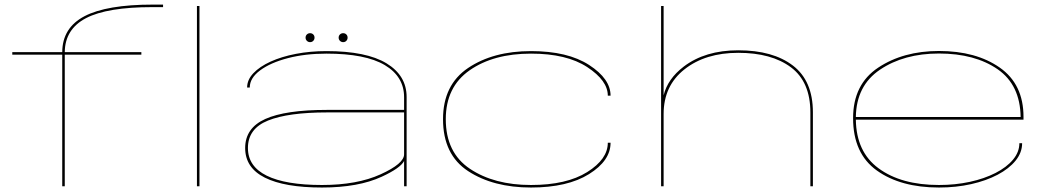

<svg xmlns="http://www.w3.org/2000/svg" viewBox="-20 -811 4585 836"><path d="M251 0V-573H33.5V-584H251Q251.5 -690 348 -740.5Q444.5 -791 646 -791H690V-780H643.5Q446.5 -780 354.5 -732Q263 -684 262 -584H595.5V-573H262V0ZM837.5 0V-785H848.5V0Z M1739.5 0V-110Q1723.5 -79 1642 -41.5Q1540.5 5.5 1382 5.5Q1219 5.5 1133.2 -37.5Q1047.5 -80.5 1047.5 -166.5Q1047.5 -253.5 1135.2 -293Q1223 -332.5 1403.5 -332.5H1739.5V-387.5Q1739.5 -477.5 1655.5 -527.5Q1571.5 -577.5 1401.5 -577.5Q1309 -577.5 1233.2 -557.8Q1157.5 -538 1112.5 -504.5Q1067.5 -471 1067.5 -430H1056Q1056 -463.5 1083.2 -492.2Q1110.5 -521 1158.2 -542.8Q1206 -564.5 1268.5 -576.5Q1331 -588.5 1401.5 -588.5Q1575.5 -588.5 1663 -535.2Q1750.5 -482 1750.5 -388.5V0ZM1739.5 -139V-321.5H1404Q1235 -321.5 1147.2 -286.2Q1059.5 -251 1059.5 -166.5Q1059.5 -86.5 1141.5 -46Q1223.5 -5.5 1382 -5.5Q1535 -5.5 1637.2 -52Q1739.5 -98.5 1739.5 -139ZM1330 -627.5Q1322 -627.5 1316.2 -633.2Q1310.5 -639 1310.5 -647Q1310.5 -655.5 1316.2 -661Q1322 -666.5 1330 -666.5Q1338.5 -666.5 1344 -661Q1349.5 -655.5 1349.5 -647Q1349.5 -639 1344 -633.2Q1338.5 -627.5 1330 -627.5ZM1474 -627.5Q1466 -627.5 1460.2 -633.2Q1454.5 -639 1454.5 -647Q1454.5 -655.5 1460.2 -661Q1466 -666.5 1474 -666.5Q1482.5 -666.5 1488 -661Q1493.5 -655.5 1493.5 -647Q1493.5 -639 1488 -633.2Q1482.5 -627.5 1474 -627.5Z M2292 5.5Q2127.5 5.5 2018.2 -66Q1909 -137.5 1909 -292Q1909 -441.5 2018.2 -515Q2127.5 -588.5 2292 -588.5Q2452 -588.5 2545.2 -528Q2638.5 -467.5 2638.5 -394.5H2626.5Q2626.5 -460 2537 -518.8Q2447.5 -577.5 2292 -577.5Q2129 -577.5 2025 -505Q1921 -432.5 1921 -292Q1921 -146.5 2026.2 -76Q2131.5 -5.5 2292 -5.5Q2447 -5.5 2536.8 -61.8Q2626.5 -118 2626.5 -189.5H2638.5Q2638.5 -111.5 2544.8 -53Q2451 5.5 2292 5.5Z M2858.5 0V-785H2869.5V-396Q2887 -467.5 2957 -521Q3050 -592 3194.5 -592Q3345.5 -592 3432.5 -525.5Q3519.5 -459 3519.5 -322V0H3508.5V-321Q3508.5 -454.5 3424 -517.8Q3339.5 -581 3194.5 -581Q3051.5 -581 2960.5 -509.2Q2869.5 -437.5 2869.5 -314.5V0Z M4068.5 5.5Q3901.5 5.5 3798 -68.5Q3694.5 -142.5 3694.5 -296.5Q3694.5 -444 3803.8 -516.5Q3913 -589 4068.5 -589Q4229.5 -589 4333 -516.8Q4436.5 -444.5 4436.5 -302V-290H3706.5Q3708.5 -149.5 3805 -78.5Q3903.5 -5.5 4068.5 -5.5Q4139.5 -5.5 4202.8 -19.2Q4266 -33 4314.5 -57.8Q4363 -82.5 4390.8 -115.8Q4418.5 -149 4418.5 -187.5H4430.5Q4430.5 -146.5 4402 -111.5Q4373.5 -76.5 4323.8 -50.2Q4274 -24 4208.5 -9.2Q4143 5.5 4068.5 5.5ZM3706.5 -301.5H4424Q4422 -441 4324.5 -509Q4225 -578 4068.5 -578Q3916 -578 3811.5 -507.5Q3708.5 -438 3706.5 -301.5Z"/></svg>

Font: Anybody UltraExpanded Thin
Style: Regular
Weight: 100
Width: 9
Designer: Tyler Finck
Foundry: Etcetera Type Company
Version: Version 1.010; ttfautohint (v1.8.3) -l 8 -r 50 -G 200 -x 14 